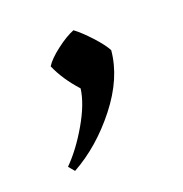

<svg xmlns="http://www.w3.org/2000/svg" viewBox="-51 -144 316 331"><g transform="rotate(-15 106.5 21.5)"><path d="M160 -46Q160 4 126 56Q92 108 46 139L36 129Q57 104 74 67.5Q91 31 92 4Q66 -20 52 -46Q58 -58 75 -73.5Q92 -89 106 -96Q119 -88 136 -72.5Q153 -57 160 -46Z"/></g></svg>

Font: Almendra SC
Style: Regular
Weight: 400
Designer: Ana Sanfelippo
Foundry: Ana Sanfelippo
Version: Version 1.003